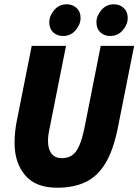

<svg xmlns="http://www.w3.org/2000/svg" viewBox="-20 -864 646 896"><path d="M247 12Q146 12 97 -46.5Q48 -105 48 -196Q48 -226 51 -253Q54 -280 60 -308L128 -650H288L216 -288Q212 -268 208 -248Q204 -228 204 -208Q204 -168 220.5 -147Q237 -126 268 -126Q296 -126 315.5 -138.5Q335 -151 349.5 -183.5Q364 -216 376 -276L450 -650H606L530 -268Q509 -163 472 -102Q435 -41 379.5 -14.5Q324 12 247 12ZM274 -696Q247 -696 228.5 -713Q210 -730 210 -760Q210 -790 233 -817Q256 -844 292 -844Q318 -844 337 -827Q356 -810 356 -780Q356 -750 333 -723Q310 -696 274 -696ZM494 -696Q467 -696 448.5 -713Q430 -730 430 -760Q430 -790 453 -817Q476 -844 512 -844Q538 -844 557 -827Q576 -810 576 -780Q576 -750 553 -723Q530 -696 494 -696Z"/></svg>

Font: Source Code Pro ExtraLight Black
Style: Italic
Weight: 900
Italic angle: -11°
Monospace: yes
Version: Version 1.016;hotconv 1.0.116;makeotfexe 2.5.65601